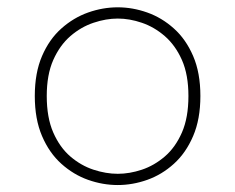

<svg xmlns="http://www.w3.org/2000/svg" viewBox="-20 -508 659 538"><path d="M310 10.5Q268 10.5 227 -4Q186 -18.5 152 -49Q118 -79.5 97.8 -126.8Q77.5 -174 77.5 -239Q77.5 -304 97.8 -351Q118 -398 152 -428.2Q186 -458.5 227 -473Q268 -487.5 310 -487.5Q351.5 -487.5 392.5 -473Q433.5 -458.5 467.2 -428.2Q501 -398 521.2 -351Q541.5 -304 541.5 -239Q541.5 -174 521.2 -126.8Q501 -79.5 467.2 -49Q433.5 -18.5 392.5 -4Q351.5 10.5 310 10.5ZM310 -21Q343 -21 377.5 -32.5Q412 -44 441.8 -69.5Q471.5 -95 489.8 -136.8Q508 -178.5 508 -239Q508 -298.5 489.8 -339.8Q471.5 -381 441.8 -406.8Q412 -432.5 377.5 -444.2Q343 -456 310 -456Q277 -456 242 -444.2Q207 -432.5 177.2 -406.8Q147.5 -381 129.2 -339.8Q111 -298.5 111 -239Q111 -178.5 129.2 -136.8Q147.5 -95 177.2 -69.5Q207 -44 242 -32.5Q277 -21 310 -21Z"/></svg>

Font: Sono ExtraLight
Style: Regular
Weight: 200
Designer: Tyler Finck
Foundry: Tyler Finck
Version: Version 2.112